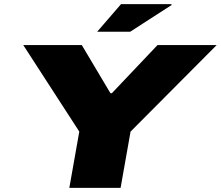

<svg xmlns="http://www.w3.org/2000/svg" viewBox="-20 -905 1064 925"><path d="M314 0 362 -271 92 -688H374L512 -456H519L739 -688H1024L609 -271L561 0ZM448 -752 563 -885H805L807 -881L607 -752Z"/></svg>

Font: Archivo Expanded Black
Style: Italic
Weight: 900
Width: 7
Italic angle: -10°
Designer: Hector Gatti
Foundry: Omnibus-Type
Version: Version 2.001